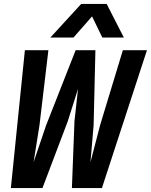

<svg xmlns="http://www.w3.org/2000/svg" viewBox="-20 -952 764 972"><path d="M106 -698H225L180 -319L150 -131L214 -319L363 -698H463L454 -319L438 -131L487 -319L602 -698H724L496 0H344L357 -338L375 -502L323 -338L195 0H35ZM391 -932H520L607 -762H498L446 -869L352 -762H235Z"/></svg>

Font: Azeret Mono Medium
Style: Italic
Weight: 500
Italic angle: -12°
Designer: Martin Vácha
Foundry: Displaay
Version: Version 1.000; Glyphs 3.0.3, build 3074